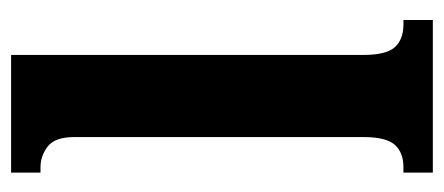

<svg xmlns="http://www.w3.org/2000/svg" viewBox="-247 -553 800 346"><g transform="rotate(-90 153.0 -380.0)"><path d="M15 -53H25Q51 -53 65 -68.5Q79 -84 79 -125V-646Q79 -681 62 -694Q45 -707 25 -707H15V-760H227V-125Q227 -84 241 -68.5Q255 -53 282 -53H290V0H15Z"/></g></svg>

Font: Noto Serif CondExtraBold
Style: Regular
Weight: 800
Width: 3
Designer: Monotype Design Team
Foundry: Monotype Imaging Inc.
Version: Version 1.001